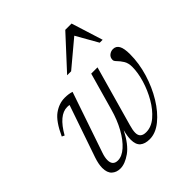

<svg xmlns="http://www.w3.org/2000/svg" viewBox="-182 -806 950 950"><g transform="rotate(-45 293.0 -331.0)"><path d="M354.5 -426H398.5L309.5 -110Q301.5 -83 301.5 -65Q301.5 -28.5 342 -28.5Q378.5 -28.5 411 -56.2Q443.5 -84 468.5 -127.2Q493.5 -170.5 507.8 -218.2Q522 -266 522 -306Q522 -333 510.8 -350.8Q499.5 -368.5 488.2 -379.8Q477 -391 477 -398.5Q477 -416.5 489.2 -426.2Q501.5 -436 516.5 -436Q537.5 -436 548 -417.5Q558.5 -399 558.5 -358.5Q558.5 -295 539 -230.2Q519.5 -165.5 486.5 -111.5Q453.5 -57.5 412.8 -24.5Q372 8.5 330 8.5Q297 8.5 279.2 -6.8Q261.5 -22 261.5 -56.5Q261.5 -80.5 270.5 -114.5Q236 -47 196.8 -19.2Q157.5 8.5 125 8.5Q98 8.5 80.5 -7.5Q63 -23.5 63 -57.5Q63 -83.5 75 -119L169 -392Q166.5 -392.5 163 -393Q159.5 -393.5 153.5 -393.5Q96.5 -393.5 45 -302.5L31.5 -309Q65 -382.5 101.2 -408.5Q137.5 -434.5 177.5 -434.5Q205.5 -434.5 225.5 -427.5L117 -110Q108.5 -85.5 108.5 -67Q108.5 -28.5 144.5 -28.5Q173 -28.5 202.8 -55Q232.5 -81.5 258 -127.2Q283.5 -173 299.5 -231ZM264.5 -504.5 417 -670H461L513 -504.5H492.5L428 -618L292.5 -504.5Z"/></g></svg>

Font: Newsreader 16pt Light
Style: Italic
Weight: 300
Italic angle: -17°
Designer: Hugues Gentile
Foundry: Production Type
Version: Version 1.003; ttfautohint (v1.8.3)